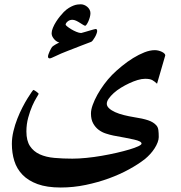

<svg xmlns="http://www.w3.org/2000/svg" viewBox="-20 -690 826 877"><path d="M697.3 -307.6Q686.5 -317.9 675.8 -324Q665 -330.1 643.1 -330.1Q627.4 -330.1 608.6 -324.5Q589.8 -318.8 570.6 -309.8Q551.3 -300.8 532.5 -289.3Q513.7 -277.8 499.5 -264.9Q485.4 -252 476.6 -239.5Q467.8 -227.1 467.8 -215.8Q467.8 -205.1 478.3 -195.3Q488.8 -185.5 506.1 -177.7Q523.4 -169.9 545.9 -164.3Q568.4 -158.7 592.3 -154.8Q631.8 -148.9 656.5 -140.6Q681.2 -132.3 694.3 -117.2Q701.7 -108.9 703.4 -95.7Q705.1 -82.5 705.1 -64Q705.1 -53.2 700 -39.6Q694.8 -25.9 686 -12.2Q677.2 1.5 666 13.7Q654.8 25.9 643.1 35.6Q612.8 59.6 570.3 83Q527.8 106.4 477.5 124.8Q427.2 143.1 371.1 154.8Q314.9 166.5 257.3 166.5Q194.3 166.5 151.6 150.9Q108.9 135.3 82.8 108.2Q56.6 81.1 45.4 44.9Q34.2 8.8 34.2 -32.7Q34.2 -61 41.3 -90.6Q48.3 -120.1 59.1 -147.5Q69.8 -174.8 82.3 -199Q94.7 -223.1 105.7 -240.7Q116.7 -258.3 124 -268.8Q131.3 -279.3 132.8 -279.3Q134.3 -279.3 138.4 -276.6Q142.6 -273.9 146.7 -271Q150.9 -268.1 153.8 -265.1Q156.7 -262.2 156.7 -261.7Q156.2 -259.3 147 -244.4Q137.7 -229.5 127.4 -206.3Q117.2 -183.1 108.9 -152.8Q100.6 -122.6 100.6 -89.4Q100.6 -47.4 116.9 -22.7Q133.3 2 161.6 14.9Q189.9 27.8 228.3 31.2Q266.6 34.7 310.5 34.7Q339.4 34.7 374.3 31.2Q409.2 27.8 444.3 21.7Q479.5 15.6 512.5 8.1Q545.4 0.5 570.8 -7.1Q596.2 -14.6 611.3 -21.7Q626.5 -28.8 626.5 -34.2Q626.5 -44.9 592.3 -52.5Q558.1 -60.1 498 -70.8Q481.4 -74.2 463.4 -80.1Q445.3 -85.9 430.4 -97.2Q415.5 -108.4 405.5 -126.5Q395.5 -144.5 395.5 -171.4Q395.5 -189 403.6 -211.2Q411.6 -233.4 425 -257.6Q438.5 -281.7 455.8 -305.2Q473.1 -328.6 492.2 -348.1Q512.2 -368.2 537.1 -388.4Q562 -408.7 588.1 -424.8Q614.3 -440.9 639.6 -450.9Q665 -460.9 687.5 -460.9Q695.8 -460.9 704.3 -458.7Q712.9 -456.5 719.7 -453.1Q726.6 -449.7 730.7 -445.6Q734.9 -441.4 734.9 -437ZM423.8 -547.9Q423.8 -543.9 420.9 -535.9Q418 -527.8 413.6 -520.3Q409.2 -512.7 404.3 -506.1Q399.4 -499.5 395.5 -498.5Q391.6 -497.1 379.4 -492.4Q367.2 -487.8 351.3 -481.7Q335.4 -475.6 318.8 -469Q302.2 -462.4 289.1 -457.5Q257.3 -445.3 234.9 -434.3Q212.4 -423.3 207.5 -423.3Q204.1 -423.3 201.7 -425Q199.2 -426.8 199.2 -432.1Q199.2 -435.5 201.4 -442.1Q203.6 -448.7 206.8 -455.6Q210 -462.4 213.1 -468Q216.3 -473.6 217.8 -475.6Q219.7 -477.5 224.1 -480.7Q228.5 -483.9 233.6 -486.8Q238.8 -489.7 243.7 -492.2Q248.5 -494.6 251 -495.6Q245.6 -497.1 239.7 -500.5Q233.9 -503.9 228.8 -509.5Q223.6 -515.1 219.7 -522.2Q215.8 -529.3 215.8 -538.1Q215.8 -548.8 221.7 -563Q227.5 -577.1 236.1 -590.6Q244.6 -604 254.2 -615.7Q263.7 -627.4 271 -634.8Q283.2 -647 294.9 -654.1Q306.6 -661.1 316.4 -664.8Q326.2 -668.5 334.5 -669.4Q342.8 -670.4 349.1 -670.4Q356.4 -670.4 364 -667.5Q371.6 -664.6 378.2 -659.2Q384.8 -653.8 388.9 -646.2Q393.1 -638.7 393.1 -629.9Q393.1 -621.6 390.4 -611.6Q387.7 -601.6 383.8 -592.8Q379.9 -584 375.7 -578.1Q371.6 -572.3 369.1 -572.3Q366.7 -572.3 359.9 -576.4Q353 -580.6 344.7 -585.9Q336.4 -591.3 327.4 -595.5Q318.4 -599.6 310.5 -599.6Q297.9 -599.6 288.8 -591.8Q279.8 -584 279.8 -577.1Q279.8 -575.2 287.1 -569.1Q294.4 -563 305.4 -556.4Q316.4 -549.8 328.6 -544.7Q340.8 -539.6 350.6 -539.1Q358.4 -541 368.9 -544.2Q379.4 -547.4 389.4 -550.3Q399.4 -553.2 407.2 -555.4Q415 -557.6 417 -557.6Q423.8 -557.6 423.8 -547.9Z"/></svg>

Font: Accordance
Style: Bold
Weight: 700
Version: Version 1.2 (build January 31, 2020) Miklal Software Solutio